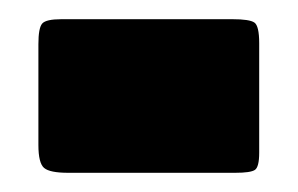

<svg xmlns="http://www.w3.org/2000/svg" viewBox="-20 -405 310 200"><path d="M20 -254V-359Q20 -376 24 -380.5Q28 -385 44 -385H222Q240 -385 245 -381.5Q250 -378 250 -360V-246Q250 -231 245.5 -228Q241 -225 225 -225H51Q32 -225 26 -230Q20 -235 20 -254Z"/></svg>

Font: Railroad Gothic CC
Style: Bold
Weight: 700
Designer: indestructible type*
Foundry: Cowboy Collective
Version: Version 1.000